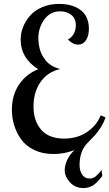

<svg xmlns="http://www.w3.org/2000/svg" viewBox="-20 -772 561 985"><path d="M496.1 -180.2 521 -169.9Q513.2 -143.6 496.6 -117.9Q480 -92.3 467 -78.1Q454.1 -64 429.2 -39.1Q388.2 2.9 388.2 74.2Q388.2 105.5 402.3 124.8Q416.5 144 439 144Q457 144 471.2 132.6Q485.4 121.1 501 100.1L504.9 130.9Q502.4 133.3 494.6 143.1Q486.8 152.8 482.4 157.5Q478 162.1 469 170.2Q460 178.2 452.1 182.1Q444.3 186 432.9 189.5Q421.4 192.9 409.2 192.9Q365.7 192.9 338.9 163.3Q312 133.8 312 101.1Q312 76.2 324.7 48.8Q337.4 21.5 361.8 -2Q310.1 18.1 253.9 18.1Q199.2 18.1 156.7 -2Q114.3 -22 89.8 -55.4Q65.4 -88.9 53.2 -127.7Q41 -166.5 41 -209Q41 -282.2 76.4 -336.4Q111.8 -390.6 175.8 -417Q85.9 -474.1 85.9 -567.9Q85.9 -601.6 98.6 -633.8Q111.3 -666 135 -692.6Q158.7 -719.2 197.3 -735.6Q235.8 -752 283.2 -752Q306.6 -752 327.4 -748.3Q348.1 -744.6 368.4 -735.4Q388.7 -726.1 403.3 -712.2Q418 -698.2 427 -675.8Q436 -653.3 436 -625Q436 -587.4 420.9 -565.2Q405.8 -543 380.9 -543Q353.5 -543 328.1 -569.8Q344.2 -576.2 356.7 -595.9Q369.1 -615.7 369.1 -642.1Q369.1 -677.7 345.5 -695.8Q321.8 -713.9 289.1 -713.9Q237.8 -713.9 207.3 -672.1Q176.8 -630.4 176.8 -575.2Q176.8 -564.9 178 -553.5Q179.2 -542 182.9 -525.1Q186.5 -508.3 194.3 -492.9Q202.1 -477.5 213.9 -462.4Q225.6 -447.3 245.1 -435.5Q264.6 -423.8 289.1 -418Q224.1 -403.3 188 -351.3Q151.9 -299.3 151.9 -226.1Q151.9 -150.9 191.7 -106Q231.4 -61 309.1 -61Q377.4 -61 427.2 -95.2Q477.1 -129.4 496.1 -180.2Z"/></svg>

Font: Lobster Two
Style: Regular
Weight: 400
Designer: Pablo Impallari
Foundry: Pablo Impallari. www.impallari.com
Version: Version 1.006